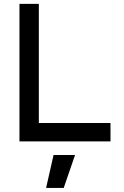

<svg xmlns="http://www.w3.org/2000/svg" viewBox="-20 -713 626 968"><path d="M78.1 0V-693.4H175.8V0ZM78.1 0V-92.8H537.1V0ZM212.4 234.4 250 68.4H358.4L301.3 234.4Z"/></svg>

Font: Cascadia Mono PL
Style: Regular
Weight: 400
Monospace: yes
Designer: Aaron Bell
Foundry: Saja Typeworks
Version: Version 2102.003